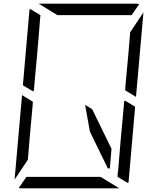

<svg xmlns="http://www.w3.org/2000/svg" viewBox="-20 -1020 856 1040"><path d="M104 -558 139 -959Q139 -966 142 -972L199 -938L198 -928L195 -892L193 -866L182 -735L165 -548L164 -531L159 -525ZM657 -475 712 -442 677 -41Q677 -34 674 -28L617 -62V-70L618 -82L621 -108L623 -134L634 -265L651 -450L652 -469ZM140 -265 131 -155 59 -47 99 -500V-505L158 -469L157 -452ZM291 -938 190 -1000H452H720Q730 -1000 734 -998L693 -938H663H477H415ZM525 -62 626 0H364H96Q86 0 82 -2L123 -62H153H339H401ZM757 -953 717 -500V-495L658 -531L659 -550L676 -735L685 -845ZM479 -429 584 -214 575 -108H564L467 -307L441 -452Z"/></svg>

Font: DSEG14 Modern Mini
Style: Light Italic
Weight: 300
Italic angle: -5°
Designer: Keshikan(Twitter:@keshinomi_88pro)
Version: Version 0.46